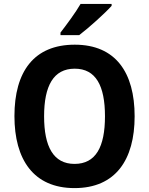

<svg xmlns="http://www.w3.org/2000/svg" viewBox="-20 -954 764 984"><path d="M552 -924V-934H393C367 -889 323 -830 290 -787V-774H386C436 -812 519 -887 552 -924ZM670 -358C670 -582 573 -725 363 -725C154 -725 54 -587 54 -359C54 -136 152 10 362 10C572 10 670 -135 670 -358ZM206 -358C206 -514 254 -602 363 -602C471 -602 518 -515 518 -358C518 -201 471 -114 362 -114C254 -114 206 -202 206 -358Z"/></svg>

Font: Noto Sans Sinhala UI SemiCondensed
Style: Bold
Weight: 700
Width: 4
Designer: Jelle Bosma - Monotype Design Team
Foundry: Monotype Imaging Inc.
Version: Version 2.006